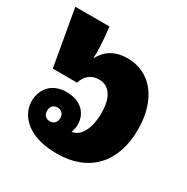

<svg xmlns="http://www.w3.org/2000/svg" viewBox="-139 -690 800 823"><g transform="rotate(30 261.5 -278.5)"><path d="M249 14C406 14 499 -85 499 -249C499 -396 424 -492 308 -492C252 -492 208 -469 183 -422H180C183 -446 180 -488 177 -524L172 -571H3L52 -293H172C184 -331 210 -352 248 -352C299 -352 328 -309 328 -232C328 -155 300 -103 257 -99C262 -111 264 -123 265 -136C265 -197 222 -236 154 -236C87 -236 43 -193 43 -126C43 -83 70 -41 110 -18C145 3 190 14 249 14ZM153 -91C133 -91 121 -104 121 -125C121 -146 133 -159 153 -159C173 -159 186 -146 186 -125C186 -104 173 -91 153 -91Z"/></g></svg>

Font: Noto Sans Thai Looped UI Narrow Black
Style: Regular
Weight: 900
Width: 4
Designer: Cadson Demak Team
Foundry: Cadson Demak Co., Ltd.
Version: Version 1.000